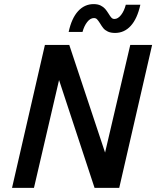

<svg xmlns="http://www.w3.org/2000/svg" viewBox="-20 -907 754 927"><path d="M38.1 0 196.8 -689.9H314.5L487.3 -170.4L608.9 -689.9H714.4L555.7 0H436.5L265.1 -520.5L144 0ZM462.9 -794.4Q454.6 -807.6 448.7 -813.7Q442.9 -819.8 433.6 -819.8Q416 -819.8 401.1 -800.8Q386.2 -781.7 378.4 -752.9H311.5Q325.7 -818.8 356.9 -853Q388.2 -887.2 432.1 -887.2Q452.1 -887.2 465.8 -880.4Q479.5 -873.5 487.5 -864.3Q495.6 -855 504.4 -840.8Q512.2 -827.6 518.1 -821.5Q523.9 -815.4 532.7 -815.4Q549.3 -815.4 564.5 -834.7Q579.6 -854 587.4 -884.3H657.7Q642.6 -816.4 611.3 -782.2Q580.1 -748 535.6 -748Q514.6 -748 500.7 -754.6Q486.8 -761.2 479 -770.8Q471.2 -780.3 462.9 -794.4Z"/></svg>

Font: Acari Sans SemiBold
Style: Italic
Weight: 600
Italic angle: -13°
Designer: Alfredo Marco Pradil and Stefan Peev
Foundry: Hanken Design Co.
Version: Version 1.045;January 11, 2019;FontCreator 11.5.0.2425 64-bi